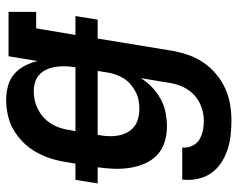

<svg xmlns="http://www.w3.org/2000/svg" viewBox="-96 -472 791 640"><g transform="rotate(-90 300.0 -152.5)"><path d="M217 223Q192 223 166.5 220Q141 217 118 209Q95 201 75 187.5Q55 174 41.5 154Q28 134 23 109Q18 84 21 59H128Q126 76 133 91.5Q140 107 153.5 115.5Q167 124 183.5 127.5Q200 131 217 131Q240 131 263.5 122.5Q287 114 304.5 97Q322 80 331.5 57.5Q341 35 344 12L359 -79Q346 -58 328 -41Q310 -24 288.5 -12.5Q267 -1 244 3.5Q221 8 198 8Q171 8 145.5 0Q120 -8 102 -25.5Q84 -43 74 -66.5Q64 -90 60 -116Q56 -142 57 -169Q58 -196 62 -223H8L20 -297H74L80 -332Q84 -357 92 -381.5Q100 -406 113 -429Q126 -452 145.5 -471.5Q165 -491 188 -504Q211 -517 236.5 -522.5Q262 -528 287 -528Q311 -528 334 -521.5Q357 -515 373.5 -500.5Q390 -486 400.5 -465.5Q411 -445 416 -423L432 -520H580V-428H525L503 -297H566L554 -223H491L450 27Q445 54 436 80Q427 106 411 129.5Q395 153 372.5 172Q350 191 324 202.5Q298 214 271 218.5Q244 223 217 223ZM182 -297H395Q398 -313 398.5 -329Q399 -345 397 -360.5Q395 -376 389 -390.5Q383 -405 372.5 -415.5Q362 -426 347 -431Q332 -436 316 -436Q300 -436 284.5 -432.5Q269 -429 254.5 -421.5Q240 -414 227.5 -402.5Q215 -391 206.5 -377Q198 -363 193 -347.5Q188 -332 186 -317ZM256 -84Q271 -84 285 -86.5Q299 -89 312.5 -96Q326 -103 338 -113Q350 -123 358 -136Q366 -149 371 -163Q376 -177 378 -191L383 -223H170L169 -217Q166 -201 165.5 -184.5Q165 -168 168 -153Q171 -138 178 -124.5Q185 -111 197 -101.5Q209 -92 224.5 -88Q240 -84 256 -84Q256 -84 256 -84Q256 -84 256 -84Z"/></g></svg>

Font: Iosevka Etoile SmBdObl
Style: Regular
Weight: 600
Italic angle: -9°
Designer: Belleve Invis
Foundry: Belleve Invis
Version: Version 15.5.2; ttfautohint (v1.8.4)